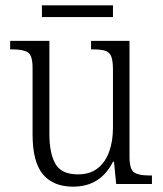

<svg xmlns="http://www.w3.org/2000/svg" viewBox="-20 -689 610 719"><path d="M254 10Q179 10 140.5 -36.5Q102 -83 102 -185V-434Q102 -481 85 -492.5Q68 -504 28 -504H18V-536H165V-186Q165 -115 187.5 -75.5Q210 -36 272 -36Q317 -36 346 -59Q375 -82 389 -121.5Q403 -161 403 -210V-428Q403 -463 396 -479Q389 -495 372.5 -499.5Q356 -504 329 -504H321V-536H465V-103Q465 -55 482 -43.5Q499 -32 537 -32H549V0H415L407 -83H403Q356 10 254 10ZM137 -625V-669H403V-625Z"/></svg>

Font: Noto Serif SemiCondensed Light
Style: Regular
Weight: 300
Width: 4
Designer: Monotype Design Team
Foundry: Monotype Imaging Inc.
Version: Version 2.013